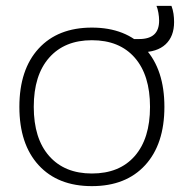

<svg xmlns="http://www.w3.org/2000/svg" viewBox="-20 -624 652 654"><path d="M293 10Q177 10 111.5 -61.5Q46 -133 46 -260Q46 -387 111.5 -458.5Q177 -530 293 -530Q409 -530 474.5 -458.5Q540 -387 540 -260Q540 -133 474.5 -61.5Q409 10 293 10ZM293 -33Q387 -33 439 -92.5Q491 -152 491 -260Q491 -368 439 -427.5Q387 -487 293 -487Q200 -487 147.5 -427.5Q95 -368 95 -260Q95 -152 147.5 -92.5Q200 -33 293 -33ZM423 -446 425 -491H454Q488 -491 505 -506.5Q522 -522 522 -554Q522 -566 519.5 -580.5Q517 -595 513 -604H564Q569 -591 571 -577Q573 -563 573 -549Q573 -500 544 -473Q515 -446 460 -446Z"/></svg>

Font: M PLUS 1 Light
Style: Regular
Weight: 300
Designer: Coji Morishita
Foundry: UNDERFOREST DESIGN
Version: Version 1.001